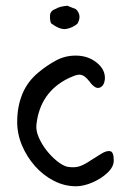

<svg xmlns="http://www.w3.org/2000/svg" viewBox="-20 -633 447 670"><path d="M245 17Q205 17 168 -2Q131 -21 102.5 -53Q74 -85 57 -125Q40 -165 40 -208Q40 -261 58 -305Q76 -349 115 -381Q144 -405 175.5 -422Q207 -439 244 -439Q287 -439 317.5 -414.5Q348 -390 346 -357Q344 -335 330 -328Q316 -321 299 -340Q285 -359 274.5 -366.5Q264 -374 252 -372Q240 -370 219 -360Q119 -311 107 -197Q105 -177 115.5 -153Q126 -129 143 -107.5Q160 -86 179.5 -70.5Q199 -55 215 -51Q240 -47 257 -52.5Q274 -58 296 -73Q315 -85 333.5 -96.5Q352 -108 364.5 -105.5Q377 -103 377 -73Q377 -51 355.5 -30.5Q334 -10 303 3.5Q272 17 245 17ZM250 -550Q233 -536 211.5 -532Q190 -528 158 -552Q154 -561 154.5 -578Q155 -595 172 -601Q182 -607 193 -609.5Q204 -612 215 -613L245 -601Q267 -579 250 -550Z"/></svg>

Font: Mynerve
Style: Regular
Weight: 400
Designer: Carolina Short
Foundry: Carolina Short
Version: Version 1.000; ttfautohint (v1.8.4.7-5d5b)